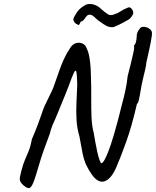

<svg xmlns="http://www.w3.org/2000/svg" viewBox="-20 -865 785 967"><path d="M100 70Q87 59 82.5 49Q78 39 80.5 26Q83 13 88 -6Q96 -38 105.5 -59.5Q115 -81 124.5 -104.5Q134 -128 141 -165Q157 -202 169.5 -235Q182 -268 189 -289Q196 -310 196 -310Q197 -314 204.5 -331Q212 -348 224.5 -372.5Q237 -397 248 -422Q265 -470 277 -504.5Q289 -539 301.5 -566.5Q314 -594 332 -621Q344 -642 362 -647.5Q380 -653 396 -645.5Q412 -638 418 -618Q423 -608 426.5 -594.5Q430 -581 433.5 -555Q437 -529 438 -481Q440 -424 439.5 -371Q439 -318 441 -273.5Q443 -229 452 -196Q455 -178 459.5 -152.5Q464 -127 469.5 -102Q475 -77 481 -60Q487 -43 491 -43Q496 -43 503.5 -54.5Q511 -66 524 -98Q537 -130 555 -191Q573 -252 597 -350Q602 -367 610.5 -405Q619 -443 623 -482Q630 -507 637 -537Q644 -567 649.5 -590Q655 -613 655 -616Q655 -623 655.5 -628Q656 -633 655 -638Q660 -638 664 -651.5Q668 -665 668 -675Q668 -692 672.5 -702.5Q677 -713 682 -718Q688 -730 702 -730Q716 -730 729 -722.5Q742 -715 745 -703Q747 -692 739.5 -653.5Q732 -615 717 -550Q717 -539 711 -514Q705 -489 698.5 -461Q692 -433 689 -413Q685 -387 680 -364.5Q675 -342 670 -343Q644 -230 615.5 -150.5Q587 -71 565 -21Q541 34 509.5 47Q478 60 446 19Q427 -7 415 -32.5Q403 -58 396 -92.5Q389 -127 380 -178Q368 -219 365.5 -260.5Q363 -302 365 -346Q367 -390 369 -438Q368 -489 364.5 -503Q361 -517 352 -498.5Q343 -480 326 -432Q319 -413 308 -386.5Q297 -360 286.5 -334Q276 -308 268 -289Q260 -270 258 -265Q252 -253 244 -233.5Q236 -214 231 -192Q195 -98 177.5 -38Q160 22 152 44Q142 72 132 80Q122 88 100 70ZM546 -728Q528 -728 514.5 -735.5Q501 -743 482 -757Q473 -762 458.5 -776.5Q444 -791 432 -791Q422 -791 415.5 -783Q409 -775 403 -766.5Q397 -758 386 -756Q385 -751 380.5 -743.5Q376 -736 372 -741Q362 -744 356 -751.5Q350 -759 349 -768Q353 -782 368 -804Q383 -826 414 -842Q432 -848 452.5 -842Q473 -836 489 -820Q512 -800 524.5 -792.5Q537 -785 556 -793Q571 -797 587.5 -808Q604 -819 625 -827Q632 -830 638.5 -825Q645 -820 648.5 -812Q652 -804 651 -798Q650 -792 643 -781.5Q636 -771 627 -766Q597 -749 580.5 -741Q564 -733 557 -730.5Q550 -728 546 -728Z"/></svg>

Font: Caveat Medium
Style: Regular
Weight: 500
Designer: Pablo Impallari
Foundry: Pablo Impallari
Version: Version 2.000